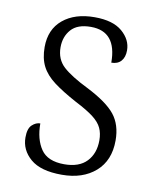

<svg xmlns="http://www.w3.org/2000/svg" viewBox="-68 -596 533 660"><g transform="rotate(10 198.5 -266.5)"><path d="M192 10Q118 10 82.5 -20.5Q47 -51 47 -95Q47 -126 60.5 -138.5Q74 -151 89 -151Q89 -96 112.5 -61.5Q136 -27 194 -27Q246 -27 272.5 -55Q299 -83 299 -129Q299 -153 290.5 -171.5Q282 -190 260 -207Q238 -224 197 -245Q147 -272 116.5 -295Q86 -318 72 -345.5Q58 -373 58 -412Q58 -474 99.5 -508.5Q141 -543 210 -543Q274 -543 306.5 -515Q339 -487 339 -450Q339 -426 327 -412.5Q315 -399 293 -399Q293 -508 203 -508Q156 -508 134 -483Q112 -458 112 -421Q112 -379 140 -353.5Q168 -328 227 -299Q298 -263 326 -228Q354 -193 354 -138Q354 -68 309.5 -29Q265 10 192 10Z"/></g></svg>

Font: Noto Serif Armenian SemiCondensed Light
Style: Regular
Weight: 300
Width: 4
Designer: Monotype Design Team
Foundry: Monotype Imaging Inc.
Version: Version 2.008; ttfautohint (v1.8.4.7-5d5b)